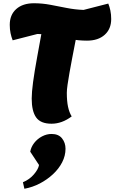

<svg xmlns="http://www.w3.org/2000/svg" viewBox="-20 -735 704 1181"><path d="M297 26Q230 26 202.5 -12.5Q175 -51 175 -129Q175 -167 183.5 -230.5Q192 -294 209 -386.5Q226 -479 249 -606L460 -564Q452 -521 442.5 -473Q433 -425 424 -377.5Q415 -330 407.5 -288Q400 -246 395.5 -214Q391 -182 391 -164Q391 -113 398.5 -78Q406 -43 421 -19Q361 26 297 26ZM515 -485Q464 -485 414 -494.5Q364 -504 313.5 -514.5Q263 -525 210 -526L58 -487Q50 -507 45 -530.5Q40 -554 40 -582Q40 -644 80 -679.5Q120 -715 189 -715Q240 -715 290 -705.5Q340 -696 390.5 -686Q441 -676 494 -674L646 -713Q654 -694 659 -670Q664 -646 664 -618Q664 -557 624 -521Q584 -485 515 -485ZM130 426 121 386Q162 369 189 337Q216 305 220 280L166 198Q171 169 190.5 144Q210 119 238.5 104Q267 89 297 89Q340 89 361.5 116Q383 143 383 180Q383 223 362.5 263Q342 303 306 336.5Q270 370 225 393.5Q180 417 130 426Z"/></svg>

Font: Lemonada
Style: Regular
Weight: 400
Designer: Mohamed Gaber (Arabic), Eduardo Tunni (Latin)
Foundry: Kief Type Foundry
Version: Version 4.005